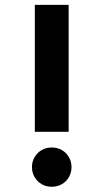

<svg xmlns="http://www.w3.org/2000/svg" viewBox="-20 -740 416 772"><path d="M256 -210H120V-720.5H256ZM108.5 -68Q108.5 -90 119 -108Q129.5 -126 147.5 -136.5Q165.5 -147 188 -147Q210.5 -147 228.8 -136.5Q247 -126 257.2 -108Q267.5 -90 267.5 -68Q267.5 -46 257.2 -28Q247 -10 228.8 0.5Q210.5 11 188 11Q165.5 11 147.5 0.5Q129.5 -10 119 -28Q108.5 -46 108.5 -68Z"/></svg>

Font: Hauora ExtraBold
Style: Regular
Weight: 800
Designer: Wayne Shih
Foundry: WCYS
Version: Version 1.001